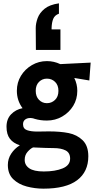

<svg xmlns="http://www.w3.org/2000/svg" viewBox="-20 -843 579 1150"><path d="M509 93Q509 186 442 236.5Q375 287 240 287Q189 287 140 274Q91 261 59 230Q27 199 27 145Q27 108 47 77.5Q67 47 99 27Q60 15 39.5 -11.5Q19 -38 19 -84Q19 -130 46.5 -158.5Q74 -187 115 -195Q81 -241 81 -299Q81 -349 105.5 -389Q130 -429 171 -453Q212 -477 261 -477Q303 -477 341 -459L523 -468L515 -361L425 -376Q443 -339 443 -299Q443 -249 418.5 -209Q394 -169 352.5 -145Q311 -121 261 -121Q241 -121 223 -123.5Q205 -126 188 -131Q173 -137 156 -136Q140 -135 129 -125.5Q118 -116 118 -99Q118 -72 141.5 -63.5Q165 -55 203 -55L272 -56Q341 -56 391 -46Q441 -36 475 -3Q509 30 509 93ZM261 -225Q289 -225 309.5 -244.5Q330 -264 330 -299Q330 -333 310 -352.5Q290 -372 261 -372Q233 -372 213.5 -352.5Q194 -333 194 -299Q194 -265 213.5 -245Q233 -225 261 -225ZM128 113Q127 145 154.5 164.5Q182 184 242 184Q311 184 355.5 165.5Q400 147 400 107Q400 72 373 58Q346 44 301 44L252 43Q211 42 178 40Q162 47 145 66.5Q128 86 128 113ZM333 -761Q308 -752 299 -730.5Q290 -709 289 -675V-667H342V-544H195L194 -675Q194 -703 205.5 -734.5Q217 -766 247 -790.5Q277 -815 333 -823Z"/></svg>

Font: Lil Grotesk Bold
Style: Regular
Weight: 700
Designer: Bastien Sozeau
Foundry: NBR — Bastien Sozeau
Version: Version 4.002; ttfautohint (v1.8.4.7-5d5b)